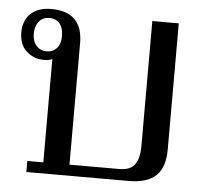

<svg xmlns="http://www.w3.org/2000/svg" viewBox="-45 -611 697 658"><g transform="rotate(5 303.5 -282.0)"><path d="M69 -38C69 -38 69 0 69 0C69 0 421 0 421 0C464 0 495 -10 515 -29C535 -48 545 -78 545 -121C545 -121 545 -553 545 -553C545 -553 454 -553 454 -553C454 -553 454 -120 454 -120C454 -95 449 -75 439 -60C429 -45 411 -38 384 -38C384 -38 214 -38 214 -38C214 -38 214 -456 214 -456C214 -528 178 -564 105 -564C76 -564 53 -556 36 -541C19 -525 10 -503 10 -476C10 -448 18 -426 35 -411C51 -396 71 -388 95 -388C109 -388 119 -390 124 -394C124 -394 124 -38 124 -38C124 -38 69 -38 69 -38ZM137 -433C128 -423 116 -418 102 -418C88 -418 76 -423 67 -433C58 -443 53 -457 53 -475C53 -493 58 -507 67 -518C76 -528 88 -533 102 -533C116 -533 128 -528 137 -518C146 -507 150 -493 150 -475C150 -457 146 -443 137 -433Z"/></g></svg>

Font: BUSH 25 TRIRONG
Style: Regular
Weight: 400
Designer: Katatrad Team
Foundry: CadsonDemak